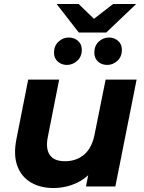

<svg xmlns="http://www.w3.org/2000/svg" viewBox="-20 -939 727 967"><path d="M249 8Q183 8 135 -20.5Q87 -49 67 -104Q47 -159 63 -240L122 -538H278L221 -250Q209 -191 230.5 -159Q252 -127 307 -127Q365 -127 404.5 -161Q444 -195 457 -265L512 -538H668L561 0H413L443 -152L465 -106Q427 -47 370 -19.5Q313 8 249 8ZM520 -612Q492 -612 473.5 -629Q455 -646 455 -674Q455 -708 477 -729Q499 -750 529 -750Q556 -750 575 -733Q594 -716 594 -688Q594 -654 571.5 -633Q549 -612 520 -612ZM317 -612Q290 -612 271 -629Q252 -646 252 -674Q252 -708 274.5 -729Q297 -750 326 -750Q354 -750 373 -733Q392 -716 392 -688Q392 -654 369 -633Q346 -612 317 -612ZM377 -775 265 -919H376L499 -800H396L550 -919H666L515 -775Z"/></svg>

Font: Montserrat Thin
Style: Bold Italic
Weight: 700
Italic angle: -11.3°
Version: Version 9.000